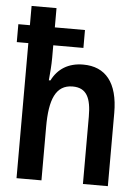

<svg xmlns="http://www.w3.org/2000/svg" viewBox="-54 -802 608 844"><g transform="rotate(5 250.0 -380.0)"><path d="M51 0H161V-237C161 -356 187 -423 262 -423C324 -423 344 -379 344 -297V0H454V-323C454 -457 398 -523 300 -523C234 -523 188 -493 162 -441H155C158 -474 161 -508 161 -541V-596H294V-675H161V-760H51V-675H0V-596H51Z"/></g></svg>

Font: Noto Sans Mono ExtraCondensed SemiBold
Style: Regular
Weight: 600
Width: 2
Designer: Monotype Design Team
Foundry: Monotype Imaging Inc.
Version: Version 2.014